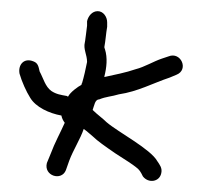

<svg xmlns="http://www.w3.org/2000/svg" viewBox="-20 -522 374 344"><path d="M15 -390C19 -376 27 -358 34 -347C44 -330 68 -319 90 -315C91 -310 93 -306 96 -302C88 -284 78 -266 71 -247L64 -230C58 -207 90 -197 98 -217L104 -234C111 -253 124 -273 130 -291C137 -286 142 -281 147 -277C154 -270 168 -260 187 -247C206 -235 218 -227 223 -223C230 -218 232 -214 236 -206C246 -193 266 -196 269 -212C271 -221 266 -227 262 -233C250 -255 192 -285 171 -303C164 -310 154 -317 146 -325C149 -333 150 -344 158 -344C170 -349 180 -349 193 -353C227 -358 254 -373 284 -383L296 -388C319 -397 304 -430 282 -421L270 -417C255 -412 239 -402 223 -398C206 -392 185 -388 167 -384V-385C171 -401 173 -418 168 -434C167 -436 167 -437 167 -438C169 -448 170 -463 172 -474V-482C172 -492 165 -502 155 -502C145 -502 138 -493 136 -484V-476L134 -460C133 -455 133 -450 132 -446C129 -434 136 -424 136 -411C134 -400 130 -383 127 -373C126 -372 126 -371 126 -370C120 -367 106 -357 102 -349C101 -349 101 -349 100 -350C89 -352 81 -353 72 -359C61 -367 58 -381 51 -394C49 -403 48 -409 40 -412C23 -419 12 -406 15 -390Z"/></svg>

Font: Stray Cat
Style: UltCn
Weight: 400
Version: Version 1.0